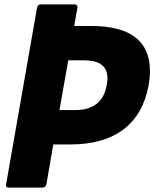

<svg xmlns="http://www.w3.org/2000/svg" viewBox="-20 -754 720 872"><path d="M172 98H20Q7 98 7 87L148 -718Q150 -734 166 -734H318Q332 -734 332 -721L317 -636H394Q661 -636 661 -431Q661 -401 655 -367Q631 -235 541 -166.5Q451 -98 299 -98H222L191 82Q188 98 172 98ZM322 -254Q445 -254 465 -369Q468 -386 468 -399Q468 -480 362 -480H290L250 -254Z"/></svg>

Font: YamahaIndonesia935. App XBold
Style: Italic
Weight: 800
Italic angle: -10°
Designer: Dalton Maag Ltd
Foundry: Dalton Maag Ltd
Version: Version 1.002; January 01, 2024; Regular/Italic